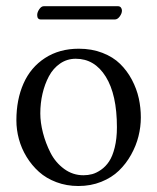

<svg xmlns="http://www.w3.org/2000/svg" viewBox="-20 -603 520 635"><path d="M359.9 -538.6H115.2Q103 -538.6 103 -553.2Q103 -562.5 109.9 -572.5Q116.7 -582.5 125 -582.5H369.6Q376.5 -582.5 379.9 -578.1Q383.3 -573.7 383.3 -567.9Q383.3 -558.6 376 -548.6Q368.7 -538.6 359.9 -538.6ZM34.2 -205.1Q34.2 -273.9 57.9 -327.1Q81.5 -380.4 128.9 -411.1Q176.3 -441.9 240.7 -441.9Q283.7 -441.9 318.8 -428.2Q354 -414.6 377.2 -391.8Q400.4 -369.1 416.3 -339.1Q432.1 -309.1 439 -277.8Q445.8 -246.6 445.8 -214.4Q445.8 -183.6 438 -152.3Q430.2 -121.1 413.6 -91.3Q397 -61.5 373.3 -38.6Q349.6 -15.6 314.9 -1.7Q280.3 12.2 239.3 12.2Q200.2 12.2 166.5 -0.5Q132.8 -13.2 108.9 -34.7Q85 -56.2 67.9 -84.2Q50.8 -112.3 42.5 -143.1Q34.2 -173.8 34.2 -205.1ZM230.5 -408.7Q201.7 -408.7 178.7 -392.8Q155.8 -377 141.8 -350.8Q127.9 -324.7 120.6 -293.2Q113.3 -261.7 113.3 -228Q113.3 -197.8 122.1 -163.6Q130.9 -129.4 147.2 -97.4Q163.6 -65.4 192.1 -44.4Q220.7 -23.4 255.9 -23.4Q271 -23.4 284.9 -27.1Q298.8 -30.8 314.2 -41.5Q329.6 -52.2 340.8 -69.1Q352.1 -85.9 359.4 -115.2Q366.7 -144.5 366.7 -182.1Q366.7 -290 329.8 -349.4Q293 -408.7 230.5 -408.7Z"/></svg>

Font: Libertinage
Style: b
Weight: 400
Designer: OSP
Foundry: OSP
Version: Version 1.0; 2008; OFL relea